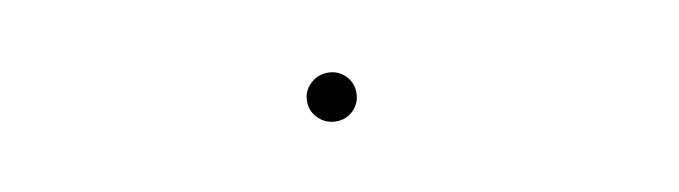

<svg xmlns="http://www.w3.org/2000/svg" viewBox="-22 -174 1044 295"><g transform="rotate(-10 500.0 -27.0)"><path d="M488 11Q472 11 460.5 0Q449 -11 449 -27Q449 -43 460.5 -54Q472 -65 488 -65Q504 -65 515 -54Q526 -43 526 -27Q526 -11 515 0Q504 11 488 11Z"/></g></svg>

Font: Inconsolata UltraExpanded ExtraLight
Style: Regular
Weight: 200
Width: 9
Monospace: yes
Designer: Raph Levien, Cyreal, Brenton Simpson
Foundry: Raph Levien, Cyreal, Google
Version: Version 3.001; ttfautohint (v1.8.2.53-6de2)